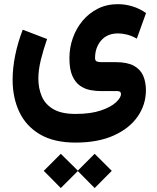

<svg xmlns="http://www.w3.org/2000/svg" viewBox="-20 -449 766 936"><path d="M276.4 300.8 359.4 382.8 441.4 300.8 524.9 383.8 441.4 467.8 359.4 384.8 276.4 467.8 193.4 383.8ZM348.1 246.1Q243.2 246.1 175 206.1Q106.9 166 74.2 96.7Q41.5 27.3 41.5 -59.6Q41.5 -117.7 54.2 -179.9Q66.9 -242.2 90.8 -304.2L209.5 -258.8Q191.4 -207 179.2 -157.7Q167 -108.4 167 -65.4Q167 -18.6 183.6 20.5Q200.2 59.6 239.7 83Q279.3 106.4 348.1 106.4Q422.4 106.4 471.7 89.6Q521 72.8 545.4 49.8Q569.8 26.9 569.8 9.3Q569.8 -4.9 552.2 -4.9H473.1Q448.2 -4.9 421.1 -9.8Q394 -14.6 370.6 -30.8Q347.2 -46.9 332.8 -79.1Q318.4 -111.3 318.4 -165.5Q318.4 -216.3 335 -263.4Q351.6 -310.5 382.6 -347.7Q413.6 -384.8 457 -406.7Q500.5 -428.7 554.7 -428.7Q591.3 -428.7 626.7 -417.7Q662.1 -406.7 691.9 -385.3L647 -260.7Q621.6 -274.9 598.4 -280.5Q575.2 -286.1 555.7 -286.1Q502.9 -286.1 473.1 -251.7Q443.4 -217.3 443.4 -166Q443.4 -152.8 451.9 -149.4Q460.4 -146 473.1 -146H544.4Q600.6 -146 632.6 -128.4Q664.6 -110.8 678 -79.8Q691.4 -48.8 691.4 -9.3Q691.4 60.5 651.4 118.7Q611.3 176.8 534.7 211.4Q458 246.1 348.1 246.1Z"/></svg>

Font: Vazirmatn UI FD ExtraBold
Style: Regular
Weight: 800
Designer: Saber Rastikerdar
Foundry: Saber Rastikerdar
Version: Version 33.003